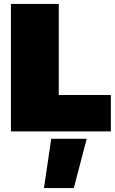

<svg xmlns="http://www.w3.org/2000/svg" viewBox="-20 -664 580 970"><path d="M35.2 0V-644H276.9V-184.1H540V0ZM202.1 286.1 238.8 37.1H418L353 286.1Z"/></svg>

Font: Kanit Black
Style: Regular
Weight: 900
Designer: Katatrad Team
Foundry: CadsonDemak
Version: Version 1.000;PS 001.000;hotconv 1.0.88;makeotf.lib2.5.64775